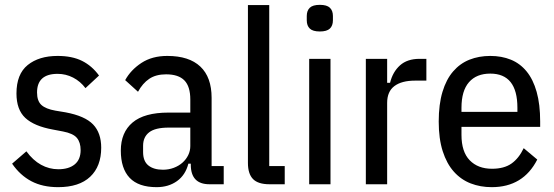

<svg xmlns="http://www.w3.org/2000/svg" viewBox="-20 -761 2290 793"><path d="M220 12Q156 12 109.5 -12.5Q63 -37 30 -85L89 -136Q116 -99 149.5 -80.5Q183 -62 221 -62Q264 -62 288.5 -82Q313 -102 313 -141Q313 -173 297.5 -191.5Q282 -210 240 -218L198 -226Q121 -240 84.5 -274Q48 -308 48 -375Q48 -455 94.5 -492.5Q141 -530 218 -530Q278 -530 319 -509.5Q360 -489 389 -449L333 -397Q312 -425 282 -440.5Q252 -456 218 -456Q133 -456 133 -379Q133 -344 151 -327.5Q169 -311 209 -304L251 -297Q331 -282 364.5 -247Q398 -212 398 -151Q398 -74 352.5 -31Q307 12 220 12Z M845 0Q768 0 768 -81V-85H758Q746 -38 711 -13Q676 12 627 12Q552 12 515.5 -26.5Q479 -65 479 -139Q479 -214 527.5 -255Q576 -296 676 -296H766V-350Q766 -404 741.5 -429Q717 -454 666 -454Q624 -454 596.5 -435.5Q569 -417 550 -382L497 -430Q520 -472 564 -501Q608 -530 671 -530Q761 -530 807.5 -486Q854 -442 854 -357V-75H904V0ZM653 -60Q677 -60 698 -68Q719 -76 734 -89.5Q749 -103 757.5 -120.5Q766 -138 766 -158V-234H677Q621 -234 596 -214.5Q571 -195 571 -159V-133Q571 -95 593 -77.5Q615 -60 653 -60Z M1093 0Q1046 0 1025 -21.5Q1004 -43 1004 -88V-740H1092V-75H1156V0Z M1301 -631Q1272 -631 1259.5 -643Q1247 -655 1247 -677V-695Q1247 -717 1259.5 -729Q1272 -741 1301 -741Q1330 -741 1342.5 -729Q1355 -717 1355 -695V-677Q1355 -655 1342.5 -643Q1330 -631 1301 -631ZM1257 -518H1345V0H1257Z M1491 0V-518H1579V-419H1591Q1602 -464 1632 -491Q1662 -518 1713 -518H1741V-428H1694Q1639 -428 1609 -405.5Q1579 -383 1579 -336V0Z M2011 12Q1964 12 1924 -3.5Q1884 -19 1854.5 -52Q1825 -85 1808.5 -136.5Q1792 -188 1792 -259Q1792 -330 1807.5 -381.5Q1823 -433 1851.5 -466Q1880 -499 1919 -514.5Q1958 -530 2005 -530Q2052 -530 2090 -514.5Q2128 -499 2155 -466Q2182 -433 2196.5 -381.5Q2211 -330 2211 -259V-237H1886V-204Q1886 -134 1920 -99Q1954 -64 2012 -64Q2062 -64 2092.5 -85.5Q2123 -107 2143 -149L2199 -102Q2141 12 2011 12ZM2005 -457Q1948 -457 1917 -421.5Q1886 -386 1886 -316V-299H2117V-316Q2117 -457 2005 -457Z"/></svg>

Font: IBM Plex Sans Cond Text
Style: Regular
Weight: 450
Width: 3
Designer: Mike Abbink, Paul van der Laan, Pieter van Rosmalen
Foundry: Bold Monday
Version: Version 1.3